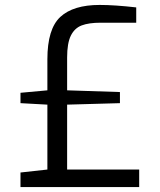

<svg xmlns="http://www.w3.org/2000/svg" viewBox="-20 -758 649 778"><path d="M63 -59 172 -71V-334L63 -340V-382L172 -392V-518Q172 -641 224.5 -689.5Q277 -738 384 -738Q444 -738 532 -728V-666H388Q340 -666 311 -655Q282 -644 267 -613.5Q252 -583 252 -525V-392L466 -385V-340L252 -334V-71H544V0H63Z"/></svg>

Font: Exo
Style: Regular
Weight: 400
Designer: Natanael Gama
Foundry: Natanael Gama
Version: Version 1.500; ttfautohint (v1.6)